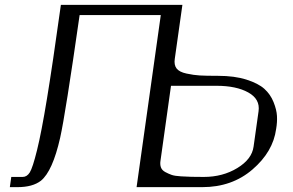

<svg xmlns="http://www.w3.org/2000/svg" viewBox="-20 -770 1206 790"><path d="M230.5 -750H730.5Q730.5 -750 699.2 -528.3Q695.3 -502.9 706.5 -488.3Q717.8 -473.6 747.6 -467.3Q777.3 -460.9 802.2 -459.5Q827.1 -458 877 -458Q945.3 -458 994.1 -442.4Q1043 -426.8 1067.9 -404.3Q1092.8 -381.8 1105.5 -350.1Q1118.2 -318.4 1119.6 -293Q1121.1 -267.6 1116.2 -239.3Q1103.5 -145.5 1019 -72.8Q934.6 0 812.5 0H625H542L641.6 -708H307.6Q249 -298.8 227.5 -203.1Q196.3 -65.4 148.4 -26.4Q114.3 0 51.8 0H20.5L26.4 -42H73.2Q90.8 -42 102.5 -60.5Q114.3 -79.1 132.3 -151.9Q150.4 -224.6 173.3 -364.3Q196.3 -503.9 230.5 -750ZM683.6 -417 640.6 -110.4Q637.7 -93.8 642.1 -81.5Q646.5 -69.3 660.2 -62Q673.8 -54.7 686.5 -50.3Q699.2 -45.9 725.1 -44.4Q751 -43 767.6 -42.5Q784.2 -42 818.4 -42Q896.5 -42 956.5 -78.6Q1016.6 -115.2 1023.4 -167L1043.9 -312.5Q1050.8 -362.3 1001.5 -389.6Q952.1 -417 871.1 -417Z"/></svg>

Font: okolaks
Style: RegularItalic
Weight: 500
Italic angle: -8°
Version: Version 000.6.0